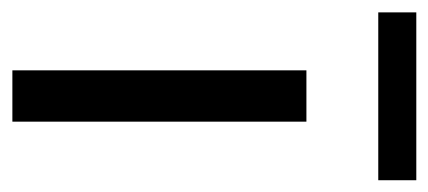

<svg xmlns="http://www.w3.org/2000/svg" viewBox="-230 -494 709 318"><g transform="rotate(90 125.0 -334.5)"><path d="M264 -606H-14V-669H264ZM167 0H82V-487H167Z"/></g></svg>

Font: Exo 2
Style: Regular
Weight: 400
Designer: Natanael Gama
Version: Version 1.001;PS 001.001;hotconv 1.0.70;makeotf.lib2.5.58329